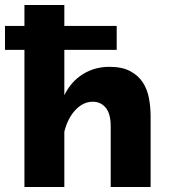

<svg xmlns="http://www.w3.org/2000/svg" viewBox="-41 -750 677 770"><path d="M403 -243Q403 -294 383 -318Q363 -342 331 -342Q293 -342 262 -309.5Q231 -277 217 -222V0H57V-550H-21V-646H57V-730H217V-646H427V-550H217V-368Q243 -422 290.5 -452Q338 -482 398 -482Q449 -482 481.5 -464.5Q514 -447 532 -419Q550 -391 556.5 -355.5Q563 -320 563 -284V0H403Z"/></svg>

Font: Oxford Sans
Style: Regular
Weight: 800
Designer: Matt McInerney, Pablo Impallari, Rodrigo Fuenzalida
Foundry: Matt McInerney, Pablo Impallari, Rodrigo Fuenzalida
Version: Version 3.000g; ttfautohint (v1.5) -l 8 -r 28 -G 28 -x 14 -D